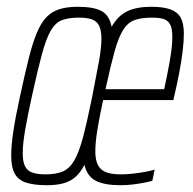

<svg xmlns="http://www.w3.org/2000/svg" viewBox="-20 -538 570 566"><path d="M118 8Q81 8 57.5 0.5Q34 -7 23.5 -26Q13 -45 13 -80Q13 -109 19.5 -152Q26 -195 39 -254Q53 -319 64.5 -365Q76 -411 88.5 -441Q101 -471 117 -487.5Q133 -504 155.5 -511Q178 -518 209 -518Q255 -518 278.5 -506Q302 -494 309 -459Q327 -491 354.5 -504.5Q382 -518 426 -518Q461 -518 482 -510.5Q503 -503 512.5 -486Q522 -469 522 -439Q522 -417 518.5 -387.5Q515 -358 508 -321.5Q501 -285 491 -243H284Q273 -192 267 -155Q261 -118 261 -92Q261 -66 269 -51Q277 -36 293.5 -30Q310 -24 336 -24Q352 -24 370.5 -26Q389 -28 406 -31Q423 -34 436 -38L429 -5Q419 -2 403 1Q387 4 369.5 6Q352 8 335 8Q288 8 262.5 -5Q237 -18 229 -52Q217 -29 202 -16Q187 -3 166.5 2.5Q146 8 118 8ZM114 -24Q145 -24 165 -32.5Q185 -41 199 -65Q213 -89 225 -134.5Q237 -180 252 -254Q264 -315 271.5 -356Q279 -397 279 -423Q279 -449 272 -462.5Q265 -476 250.5 -481Q236 -486 213 -486Q182 -486 162.5 -478.5Q143 -471 129.5 -447.5Q116 -424 103.5 -378Q91 -332 74 -254Q61 -195 54 -154Q47 -113 47 -86Q47 -61 54 -47.5Q61 -34 76 -29Q91 -24 114 -24ZM291 -275H464Q474 -322 479 -350Q484 -378 486 -396Q488 -414 488 -429Q488 -455 481 -467Q474 -479 460.5 -482.5Q447 -486 428 -486Q396 -486 376 -478.5Q356 -471 342.5 -449Q329 -427 317.5 -385.5Q306 -344 291 -275Z"/></svg>

Font: Saira UltraCondensed Thin
Style: Italic
Weight: 250
Width: 1
Italic angle: -12°
Designer: Hector Gatti with collaboration of the Omnibus-Type team
Foundry: Omnibus-Type
Version: Version 1.101